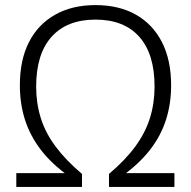

<svg xmlns="http://www.w3.org/2000/svg" viewBox="-20 -734 749 754"><path d="M44 0V-54H252V-41Q183 -90 140.5 -145.5Q98 -201 78 -264Q58 -327 58 -399Q58 -498 93.5 -568Q129 -638 196 -676Q263 -714 355 -714Q447 -714 513.5 -676.5Q580 -639 616 -568.5Q652 -498 652 -399Q652 -327 632 -264Q612 -201 569 -145.5Q526 -90 457 -41V-54H665V0H408V-51Q472 -105 511.5 -159Q551 -213 569 -271Q587 -329 587 -394Q587 -522 527 -589.5Q467 -657 355 -657Q243 -657 182.5 -589.5Q122 -522 122 -394Q122 -329 140 -271Q158 -213 198 -159Q238 -105 302 -51V0Z"/></svg>

Font: Nunito Sans 10pt SemiCondensed Light
Style: Regular
Weight: 300
Width: 4
Designer: Vernon Adams
Foundry: Vernon Adams
Version: Version 3.101;gftools[0.9.27]